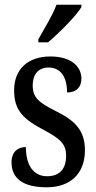

<svg xmlns="http://www.w3.org/2000/svg" viewBox="-20 -786 410 816"><path d="M143 -619V-606H184C234 -648 306 -721 326 -756V-766H220C204 -721 170 -668 143 -619ZM178 10C282 10 341 -51 341 -147C341 -233 298 -274 215 -315C144 -351 119 -371 119 -424C119 -469 143 -499 186 -499C235 -499 265 -463 265 -393C305 -393 326 -416 326 -452C326 -502 284 -546 194 -546C102 -546 40 -495 40 -402C40 -316 79 -279 171 -231C238 -195 261 -172 261 -124C261 -70 235 -37 180 -37C120 -37 90 -87 90 -161C58 -161 29 -143 29 -96C29 -26 80 10 178 10Z"/></svg>

Font: Noto Serif Ethiopic ExtraCondensed Medium
Style: Regular
Weight: 500
Width: 2
Designer: Monotype Design Team
Foundry: Monotype Imaging Inc.
Version: Version 2.102